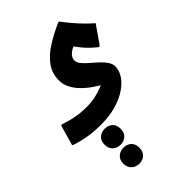

<svg xmlns="http://www.w3.org/2000/svg" viewBox="-370 -630 1432 1432"><g transform="rotate(-45 346.0 85.5)"><path d="M220 264Q142 264 84.5 253.5Q27 243 -5 233Q-37 223 -40 221L7 56H18Q31 60 61 69.5Q91 79 136.5 87Q182 95 239 95Q288 95 330 86Q372 77 407 63Q442 49 467 35L473 78Q444 64 411 44Q378 24 346 -1Q314 -26 288.5 -56Q263 -86 247.5 -120Q232 -154 232 -191Q232 -266 272 -321Q312 -376 380 -419.5Q448 -463 533 -501H544Q567 -470 598 -433Q629 -396 663 -361Q697 -326 728 -300L629 -158H617Q582 -186 555 -213.5Q528 -241 504.5 -272.5Q481 -304 455 -343L527 -298Q520 -301 506.5 -299Q493 -297 478.5 -290Q464 -283 450 -272Q436 -261 427.5 -246.5Q419 -232 419 -214Q419 -193 437.5 -170.5Q456 -148 483.5 -124.5Q511 -101 539 -75.5Q567 -50 585.5 -23Q604 4 604 33Q604 73 578 114Q552 155 502 189Q452 223 381.5 243.5Q311 264 220 264ZM219 473Q184 473 159 451Q134 429 134 388Q134 347 159 325.5Q184 304 219 304Q254 304 278.5 325.5Q303 347 303 388Q303 429 279 451Q255 473 219 473ZM218 672Q183 672 158 649.5Q133 627 133 587Q133 546 158 524.5Q183 503 218 503Q254 503 278 524.5Q302 546 302 587Q302 627 278 649.5Q254 672 218 672Z"/></g></svg>

Font: Kufam ExtraBold
Style: Italic
Weight: 800
Italic angle: -11°
Designer: Artur Schmal
Foundry: Original Type
Version: Version 1.301; ttfautohint (v1.8.3)